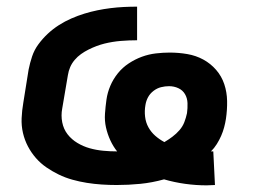

<svg xmlns="http://www.w3.org/2000/svg" viewBox="-20 -548 790 577"><path d="M601 9Q569 9 536.5 4.5Q504 0 473 -9Q437 1 401.5 4.5Q366 8 331 8Q331 8 331 8Q331 8 331 8Q308 8 285.5 6.5Q263 5 241 1.5Q219 -2 197.5 -8Q176 -14 156.5 -23.5Q137 -33 119.5 -45Q102 -57 88 -73Q74 -89 64 -108Q54 -127 49 -148.5Q44 -170 45 -193Q46 -216 50 -239L66 -339Q70 -359 76.5 -378.5Q83 -398 95.5 -415Q108 -432 123.5 -446.5Q139 -461 157 -472.5Q175 -484 194.5 -492.5Q214 -501 233.5 -507Q253 -513 272.5 -517Q292 -521 312 -523.5Q332 -526 352 -527Q372 -528 392 -528V-427Q380 -427 367.5 -426.5Q355 -426 343 -425Q331 -424 318.5 -422Q306 -420 294 -417Q282 -414 270 -409.5Q258 -405 246 -399Q234 -393 223.5 -385.5Q213 -378 204.5 -368Q196 -358 191 -346.5Q186 -335 184 -322L167 -222Q163 -201 167 -180.5Q171 -160 183 -144.5Q195 -129 212.5 -118.5Q230 -108 249.5 -102.5Q269 -97 290 -95Q311 -93 332 -93Q320 -108 311.5 -126.5Q303 -145 298.5 -165Q294 -185 295.5 -206.5Q297 -228 300 -249Q303 -270 311.5 -290Q320 -310 334 -327.5Q348 -345 367 -357.5Q386 -370 406.5 -377.5Q427 -385 448.5 -387.5Q470 -390 490 -390Q517 -390 543 -385.5Q569 -381 591 -369Q613 -357 629.5 -338Q646 -319 654 -295Q662 -271 662.5 -244.5Q663 -218 659 -191Q657 -178 653.5 -165Q650 -152 644.5 -139.5Q639 -127 631.5 -115Q624 -103 614 -93Q616 -93 617.5 -93Q619 -93 621 -93L626 8Q620 8 613.5 8.5Q607 9 601 9ZM474 -121Q486 -128 498 -137Q510 -146 519.5 -157Q529 -168 534 -181Q539 -194 542 -208Q544 -223 543.5 -238Q543 -253 536 -265Q529 -277 516 -283Q503 -289 488 -289Q476 -289 464 -286Q452 -283 441.5 -275Q431 -267 425 -256Q419 -245 417 -232Q414 -215 416 -197.5Q418 -180 426 -165.5Q434 -151 446.5 -140Q459 -129 474 -121Z"/></svg>

Font: Iosevka Etoile Oblique
Style: Bold
Weight: 700
Italic angle: -9°
Designer: Belleve Invis
Foundry: Belleve Invis
Version: Version 15.5.2; ttfautohint (v1.8.4)